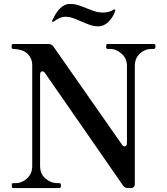

<svg xmlns="http://www.w3.org/2000/svg" viewBox="-20 -957 851 977"><path d="M46 0Q40 0 40 -13Q40 -25 46 -25H59Q91 -25 117.5 -49Q144 -73 144 -112V-627Q144 -640 140 -652Q130 -678 111 -691Q92 -704 60 -707L46 -708Q39 -709 39 -720Q39 -733 46 -733H227Q243 -733 252 -720L600 -222Q607 -212 614 -212Q626 -212 626 -230V-621Q626 -660 598.5 -684Q571 -708 540 -708H527Q520 -708 520 -720Q520 -733 527 -733H763Q768 -733 769.5 -730Q771 -727 771 -720Q771 -708 763 -708H751Q718 -708 692 -684.5Q666 -661 666 -621V-21Q666 -11 660.5 -5.5Q655 0 645 0H631Q615 0 606 -13L210 -584Q203 -594 196 -594Q184 -594 184 -576V-112Q184 -72 211.5 -48.5Q239 -25 271 -25H283Q290 -25 290 -13Q290 0 283 0ZM391 -849Q385 -851 369.5 -858Q354 -865 341 -868Q332 -871 322 -871Q319 -872 314 -872Q299 -872 285.5 -866.5Q272 -861 253 -847Q252 -846 249 -846Q245 -846 245 -849L246 -853Q284 -937 335 -937Q357 -937 375.5 -931.5Q394 -926 423 -914Q461 -898 481 -895Q495 -893 502 -893Q536 -893 558 -908L562 -909Q567 -909 567 -905Q567 -903 564 -895Q552 -864 529.5 -843.5Q507 -823 480 -823Q459 -823 438.5 -830Q418 -837 391 -849Z"/></svg>

Font: Shippori Mincho B1 SemiBold
Style: Regular
Weight: 600
Designer: FONTDASU
Foundry: FONTDASU / Google Inc. / but / Adobe
Version: Version 3.110; ttfautohint (v1.8.3)